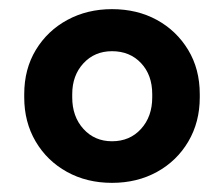

<svg xmlns="http://www.w3.org/2000/svg" viewBox="-20 -727 490 420"><path d="M225 -327Q170 -327 126.5 -351Q83 -375 58 -417.5Q33 -460 33 -514V-521Q33 -576 58.5 -618Q84 -660 127.5 -683.5Q171 -707 225 -707Q280 -707 323 -683.5Q366 -660 391.5 -618Q417 -576 417 -521V-514Q417 -460 392 -417.5Q367 -375 323.5 -351Q280 -327 225 -327ZM225 -418Q264 -418 288.5 -445Q313 -472 313 -514V-521Q313 -563 288.5 -589Q264 -615 225 -615Q187 -615 162.5 -588.5Q138 -562 138 -521V-514Q138 -472 162.5 -445Q187 -418 225 -418Z"/></svg>

Font: SUSE Thin
Style: Bold
Weight: 700
Version: Version 1.000